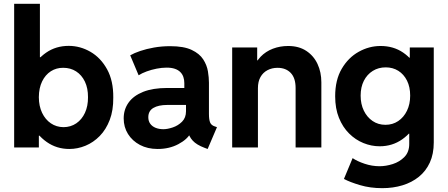

<svg xmlns="http://www.w3.org/2000/svg" viewBox="-20 -772 2344 1005"><path d="M54.1 0V-752H188.9V-472.6H199.5L177.9 -398.4V-114.6L202.9 -62H183.4V0ZM342.8 7.8Q276.7 7.8 224.7 -28.7Q172.6 -65.2 142.3 -127.2Q112 -189.3 111.5 -265.3Q112 -340.5 141.2 -400.9Q170.4 -461.2 221.6 -496.5Q272.9 -531.9 339.5 -531.9Q399.7 -531.9 453.5 -500.8Q507.2 -469.7 540.6 -409.2Q573.9 -348.7 572.9 -260.9Q573.6 -194.6 554.4 -144.3Q535.1 -94 502.1 -60.2Q469.1 -26.5 427.7 -9.3Q386.3 7.8 342.8 7.8ZM312.7 -106.4Q350.4 -106.7 379.4 -126.5Q408.4 -146.3 424.7 -181.5Q441 -216.7 440.6 -263.1Q441 -310.1 424.4 -344.8Q407.8 -379.5 378.3 -398.4Q348.7 -417.3 310.5 -417.1Q274.7 -417.3 246.1 -399Q217.4 -380.6 200.5 -346Q183.6 -311.4 183.3 -263.1Q183.6 -216.7 200.3 -181.5Q217.1 -146.3 246.2 -126.5Q275.3 -106.7 312.7 -106.4Z M805.2 7.8Q752.4 7.8 712.4 -13.4Q672.4 -34.7 649.9 -70.8Q627.4 -106.9 627.4 -152.3Q627.4 -199.2 653.1 -235.1Q678.7 -271 729.5 -291.3Q780.3 -311.5 855 -311.5H971.2V-222.7H856Q809.1 -222.7 782.7 -207Q756.3 -191.4 756.3 -158.2Q756.3 -138.2 766.4 -124.3Q776.4 -110.4 794.4 -103Q812.5 -95.7 835.4 -95.7Q856.4 -95.7 884.3 -105Q912.1 -114.3 932.9 -135Q953.6 -155.8 953.6 -189.5V-243.2L944.8 -269.5V-336.9Q944.8 -354 939.9 -368.7Q935.1 -383.3 924.1 -394.5Q913.1 -405.8 895.3 -411.9Q877.4 -418 852.1 -418Q827.1 -418 799.8 -412.6Q772.5 -407.2 747.8 -398.2Q723.1 -389.2 705.6 -377.9L661.6 -482.4Q681.6 -494.1 713.9 -505.1Q746.1 -516.1 786.4 -523.2Q826.7 -530.3 870.6 -530.3Q942.4 -530.3 983.4 -510.7Q1024.4 -491.2 1043.7 -461.2Q1063 -431.2 1068.4 -398.4Q1073.7 -365.7 1073.7 -338.9V-175.8Q1073.7 -146 1079.8 -131.1Q1085.9 -116.2 1104 -110.4L1115.7 -106.4L1066.9 7.8L1051.3 2Q1008.3 -14.2 988.8 -35.9Q969.2 -57.6 966.3 -79.1L991.7 -62.5H948.7L978 -76.2Q961.4 -43 913.8 -17.6Q866.2 7.8 805.2 7.8Z M1195.3 0V-523.4H1326.2V-456.1H1348.6L1306.6 -406.2Q1317.4 -447.3 1344.2 -475.1Q1371.1 -502.9 1408.4 -517.1Q1445.8 -531.3 1488.3 -531.3Q1544.4 -531.3 1583.3 -505.6Q1622.1 -480 1642.1 -437Q1662.1 -394 1662.1 -340.8V0H1527.3V-311.5Q1527.3 -363.8 1501.7 -390.4Q1476.1 -417 1432.6 -417Q1403.8 -417 1380.4 -404.8Q1356.9 -392.6 1343.5 -368.9Q1330.1 -345.2 1330.1 -310.5V0Z M1981 212.9Q1917.5 212.9 1864.3 197Q1811 181.2 1780.3 164.6L1825.7 55.7Q1850.1 72.3 1888.7 85.2Q1927.2 98.1 1966.8 98.1Q2000 98.1 2035.9 86.7Q2071.8 75.2 2096.9 49.6Q2122.1 23.9 2122.1 -18.6V-72.3H2106L2127.4 -122.1V-415.5L2093.7 -470.2H2125V-523.4H2250.5V-26.4Q2250.5 33.7 2230 78.6Q2209.5 123.5 2172.6 153.3Q2135.7 183.1 2086.7 198Q2037.6 212.9 1981 212.9ZM1967.3 -6.3Q1923.8 -6.3 1882.3 -23.2Q1840.8 -40 1807.4 -73.2Q1773.9 -106.4 1754.1 -155.3Q1734.4 -204.1 1734.4 -268.1Q1734.4 -353.5 1768.8 -412.1Q1803.2 -470.7 1857.7 -501Q1912.1 -531.3 1972.2 -531.3Q2039.6 -531.3 2090.1 -496.8Q2140.6 -462.4 2168.5 -404.3Q2196.3 -346.2 2196.3 -274.9Q2196.3 -201.2 2166.7 -140.1Q2137.2 -79.1 2085.4 -42.7Q2033.7 -6.3 1967.3 -6.3ZM1997.6 -118.7Q2035.2 -118.7 2064.2 -138.2Q2093.3 -157.7 2110.1 -192.1Q2127 -226.6 2127 -271.5Q2127 -316.9 2110.4 -350.1Q2093.7 -383.3 2064.9 -401.4Q2036.1 -419.4 1999 -419.4Q1960.9 -419.4 1931.2 -400.9Q1901.4 -382.3 1884.5 -349.1Q1867.7 -315.9 1867.7 -271.5Q1867.7 -227.5 1884.3 -193.1Q1900.9 -158.7 1930.2 -138.7Q1959.5 -118.7 1997.6 -118.7Z"/></svg>

Font: Reddit Sans
Style: Regular
Weight: 400
Designer: Stephen Hutchings
Foundry: Reddit
Version: Version 1.014